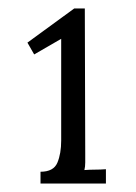

<svg xmlns="http://www.w3.org/2000/svg" viewBox="-20 -736 323 455"><path d="M76 -301V-329Q107 -329 116 -350.5Q125 -372 125 -403V-644L61 -607L45 -635L156 -716H181L182 -372Q182 -361 182 -351Q182 -341 180 -333Q193 -334 205.5 -334Q218 -334 231 -335V-301Z"/></svg>

Font: Lora
Style: Regular
Weight: 400
Designer: Olga Karpushina, Alexei Vanyashin (Cyrillic)
Foundry: Cyreal
Version: Version 3.005; ttfautohint (v1.8.4.7-5d5b)